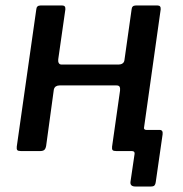

<svg xmlns="http://www.w3.org/2000/svg" viewBox="-20 -550 668 699"><path d="M473 129Q453 129 455 112L470 10Q471 0 460 0H415L425 -77H501L504 -87Q503 -77 513 -77H561Q574 -77 572 -61L547 113Q546 121 542.5 125Q539 129 529 129ZM57 0Q46 0 43 -3.5Q40 -7 41 -16L112 -515Q113 -530 127 -530H207Q219 -530 218 -516L192 -334Q191 -326 194 -320.5Q197 -315 204 -315H412Q420 -315 426 -319Q432 -323 433 -331L459 -515Q460 -530 474 -530H554Q566 -530 565 -516L495 -19Q493 -8 488 -4Q483 0 472 0H404Q393 0 390 -3.5Q387 -7 388 -16L417 -220Q418 -229 415.5 -234Q413 -239 404 -239H197Q189 -239 183.5 -235.5Q178 -232 176 -224L148 -19Q146 -8 141 -4Q136 0 125 0Z"/></svg>

Font: Libre Franklin Medium
Style: Italic
Weight: 500
Italic angle: -8°
Designer: Pablo Impallari, Rodrigo Fuenzalida, Nhung Nguyen
Foundry: Impallari Type
Version: Version 3.000